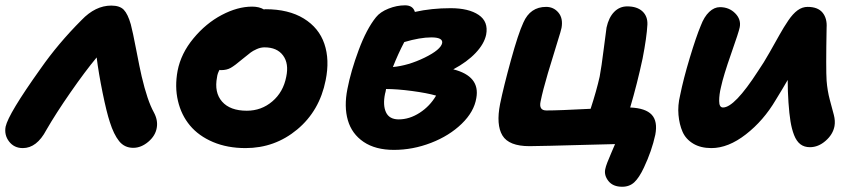

<svg xmlns="http://www.w3.org/2000/svg" viewBox="-31 -547 3229 725"><path d="M55.2 12.2Q22.5 12.2 3.4 -12.5Q-15.6 -37.1 -9.8 -68.8Q1 -117.7 121.1 -286.1Q188.5 -382.8 276.9 -471.2Q329.1 -525.9 389.2 -525.9Q421.4 -525.9 436.5 -510Q451.7 -494.1 462.9 -455.1Q470.2 -427.7 483.4 -358.9Q496.6 -290 503.9 -258.8Q525.4 -167 549.8 -123Q565.9 -93.3 561 -64.9Q556.2 -34.7 529.1 -11.7Q502 11.2 472.2 11.2Q439 11.2 418.7 -14.2Q398.4 -39.6 383.8 -85.9Q371.6 -122.6 356.4 -197Q341.3 -271.5 334 -330.1Q290.5 -277.8 235.1 -198Q179.7 -118.2 144 -56.2Q107.9 12.2 55.2 12.2Z M896 12.2Q827.6 12.2 773.4 -10.7Q719.2 -33.7 686.3 -73.2Q653.3 -112.8 640.9 -166.3Q628.4 -219.7 639.6 -279.8Q652.3 -345.2 699.5 -402.1Q746.6 -459 806.4 -490.5Q866.2 -522 920.9 -522Q947.8 -522 965.8 -511.2Q967.8 -512.2 971.7 -512.2Q1058.6 -512.2 1116 -477.1Q1173.3 -441.9 1193.8 -381.6Q1214.4 -321.3 1198.7 -244.1Q1175.8 -128.4 1091.3 -58.1Q1006.8 12.2 896 12.2ZM788.6 -255.9Q777.3 -197.8 807.6 -163.3Q837.9 -128.9 900.9 -128.9Q956.1 -128.9 997.3 -164.1Q1038.6 -199.2 1049.8 -256.8Q1060.5 -307.1 1037.8 -337.6Q1015.1 -368.2 967.8 -368.2Q953.1 -368.2 938.5 -361.6Q923.8 -355 915.8 -348.9Q907.7 -342.8 884.8 -324.2Q855.5 -299.3 840.3 -290.8Q825.2 -282.2 803.7 -282.2Q799.8 -282.2 797.9 -283.2Q790 -269 788.6 -255.9Z M1456.5 19Q1386.7 19 1342 -11.2Q1297.4 -41.5 1282.5 -93Q1267.6 -144.5 1280.8 -210.9Q1293.9 -278.8 1323.5 -358.2Q1353 -437.5 1388.7 -481.9Q1404.8 -502 1436 -514.4Q1467.3 -526.9 1498.5 -526.9Q1528.3 -526.9 1535.6 -502Q1598.6 -516.1 1670.4 -516.1Q1738.8 -516.1 1776.4 -490.7Q1814 -465.3 1804.7 -416Q1797.4 -381.3 1765.1 -347.2Q1732.9 -313 1680.7 -285.2Q1782.7 -259.3 1767.6 -176.8Q1759.3 -125 1712.4 -79.6Q1665.5 -34.2 1596.7 -7.6Q1527.8 19 1456.5 19ZM1597.7 -405.8Q1555.2 -405.8 1495.6 -388.2Q1472.2 -343.8 1452.6 -293.9Q1510.7 -299.3 1572.3 -329.3Q1633.8 -359.4 1638.7 -384.8Q1641.6 -405.8 1597.7 -405.8ZM1422.9 -192.9Q1414.1 -149.9 1426.5 -123Q1439 -96.2 1474.6 -96.2Q1515.1 -96.2 1553.7 -121.1Q1592.3 -146 1615.7 -186Q1581.5 -195.8 1524.9 -203.4Q1468.3 -210.9 1426.8 -210.9Q1424.8 -198.2 1422.9 -192.9Z M2318.4 158.2Q2283.7 158.2 2266.6 136.7Q2249.5 115.2 2254.4 91.8Q2256.3 82 2262.2 66.7Q2268.1 51.3 2277.6 29.5Q2287.1 7.8 2291.5 -2.9Q2262.2 -2.4 2185.5 -0.2Q2108.9 2 2048.8 3.4Q1988.8 4.9 1968.3 4.9Q1890.6 4.9 1866.2 -35.4Q1841.8 -75.7 1857.4 -154.8Q1870.6 -219.2 1898.2 -319.6Q1925.8 -419.9 1945.3 -461.9Q1971.2 -521 2031.2 -521Q2059.6 -521 2077.6 -499.5Q2095.7 -478 2089.4 -441.9Q2088.4 -434.6 2072.8 -385Q2057.1 -335.4 2037.8 -270.3Q2018.6 -205.1 2010.3 -164.1Q2002.9 -129.9 2032.2 -129.9Q2079.6 -129.9 2199.2 -136.2Q2221.7 -205.1 2233.4 -257.8Q2240.2 -293.5 2249 -364.3Q2257.8 -435.1 2259.3 -442.9Q2267.6 -481 2288.1 -502Q2308.6 -522.9 2337.4 -522.9Q2374.5 -522.9 2394.8 -504.2Q2415 -485.4 2413.6 -454.1Q2411.1 -406.2 2395.5 -326.2Q2375.5 -232.4 2348.6 -141.1Q2406.7 -138.7 2429.9 -113.8Q2453.1 -88.9 2443.4 -38.1Q2430.2 22.9 2400.4 85.9Q2382.8 123.5 2364.5 140.9Q2346.2 158.2 2318.4 158.2Z M2655.3 12.2Q2614.7 12.2 2586.7 -4.6Q2558.6 -21.5 2546.4 -49.3Q2534.2 -77.1 2531 -113Q2527.8 -148.9 2537.1 -187Q2549.3 -248 2573.7 -328.9Q2598.1 -409.7 2615.2 -450.2Q2627.9 -483.9 2647 -502Q2666 -520 2687.5 -520Q2722.2 -520 2745.1 -496.8Q2768.1 -473.6 2762.2 -443.8Q2758.8 -426.3 2729.7 -343.8Q2700.7 -261.2 2691.4 -217.8Q2684.6 -190.4 2684.6 -165.8Q2684.6 -141.1 2699.2 -141.1Q2742.7 -141.1 2831.5 -278.8Q2852.5 -309.1 2875.2 -349.4Q2897.9 -389.6 2913.1 -416.7Q2928.2 -443.8 2945.6 -469.5Q2962.9 -495.1 2980.7 -508.1Q2998.5 -521 3018.6 -521Q3057.1 -521 3075 -499.3Q3092.8 -477.5 3090.3 -441.9Q3087.4 -284.7 3090.3 -242.2Q3093.3 -204.1 3102.5 -169.7Q3111.8 -135.3 3117.7 -112.8Q3123.5 -90.3 3120.1 -70.8Q3114.3 -39.6 3086.7 -15.4Q3059.1 8.8 3027.3 8.8Q3005.9 8.8 2991.2 -2.4Q2976.6 -13.7 2967.5 -36.9Q2958.5 -60.1 2953.9 -88.9Q2949.2 -117.7 2946.3 -160.2Q2943.4 -201.7 2943.4 -245.1Q2937.5 -235.4 2922.9 -210.2Q2908.2 -185.1 2898.4 -169.9Q2852.1 -91.3 2785.4 -39.6Q2718.8 12.2 2655.3 12.2Z"/></svg>

Font: Shantell Sans Normal
Style: Bold Italic
Weight: 700
Italic angle: -11.31°
Designer: Stephen Nixon, Anya Danilova, Shantell Martin
Foundry: Arrow Type
Version: Version 1.006;[559af2be0]